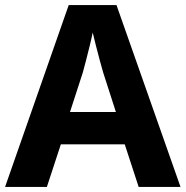

<svg xmlns="http://www.w3.org/2000/svg" viewBox="-20 -737 732 757"><path d="M526.7 0 471.8 -167.9H219.9L164.8 0H0L250.9 -717H439.3L691.7 0ZM386.8 -451.1Q382.6 -465.8 374.3 -495.7Q366.1 -525.5 358.1 -557.5Q350.1 -589.4 345.5 -608.7Q341.1 -586.3 333.7 -556.4Q326.4 -526.4 319.1 -498.4Q311.7 -470.4 306.5 -451.1L256 -295.5H436.9Z"/></svg>

Font: Noto Sans Meetei Mayek
Style: Regular
Weight: 400
Designer: Monotype Design Team and Neelakash Kshetrimayum
Foundry: Monotype Imaging Inc.
Version: Version 2.002